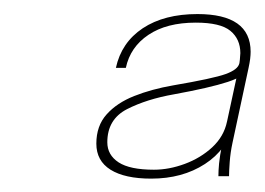

<svg xmlns="http://www.w3.org/2000/svg" viewBox="-20 -764 386 280"><path d="M314 -507H298.5Q298.5 -515 299.5 -525.8Q300.5 -536.5 304 -554L328 -665Q329 -670 329.8 -677Q330.5 -684 330.5 -686.5Q330.5 -707 316 -719Q301.5 -731 265.5 -731Q223 -731 196.5 -713.2Q170 -695.5 163.5 -665H149Q157 -702 188.2 -722.8Q219.5 -743.5 268 -743.5Q306.5 -743.5 326 -729.8Q345.5 -716 345.5 -688.5Q345.5 -684 344.8 -678Q344 -672 342.5 -665L319 -555.5Q316 -541.5 315 -527.8Q314 -514 314 -507ZM200.5 -503.5Q162 -503.5 141.2 -516.5Q120.5 -529.5 120.5 -554.5Q120.5 -580.5 135.5 -597.2Q150.5 -614 175.8 -624Q201 -634 232.5 -639.5Q291 -649.5 309 -656Q327 -662.5 329 -671.5L341 -664Q338 -653 312 -644.5Q286 -636 234 -626.5Q194 -619.5 165.2 -604.8Q136.5 -590 136.5 -556.5Q136.5 -538 153 -527.2Q169.5 -516.5 204.5 -516.5Q226.5 -516.5 249.5 -525Q272.5 -533.5 289.5 -549.2Q306.5 -565 311 -586.5L319 -581Q311.5 -546 278.8 -524.8Q246 -503.5 200.5 -503.5Z"/></svg>

Font: Epilogue Thin
Style: Italic
Weight: 250
Italic angle: -12°
Designer: Tyler Finck
Foundry: Etcetera Type Co
Version: Version 2.112